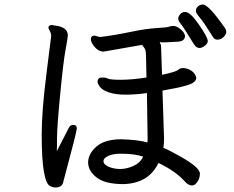

<svg xmlns="http://www.w3.org/2000/svg" viewBox="-20 -819 1040 852"><path d="M511 -69Q481 -70 460 -80Q439 -90 439 -104Q439 -117 460 -127Q481 -137 516 -137Q577 -137 615 -124Q603 -97 573 -83Q543 -69 511 -69ZM831 4Q849 4 861 -21Q867 -34 867 -48Q867 -63 844 -82.5Q821 -102 773.5 -128.5Q726 -155 705 -163Q708 -180 708 -205L701 -417Q766 -428 808.5 -440Q851 -452 851 -474Q847 -493 829.5 -505Q812 -517 790 -517Q777 -516 772 -510Q761 -500 699 -487Q698 -527 696.5 -562Q695 -597 695 -608.5Q695 -620 692 -624.5Q689 -629 689 -630Q689 -632 692 -632L699 -631H696Q700 -630 768 -634Q801 -635 801 -661Q797 -677 780.5 -690Q764 -703 751 -704Q738 -704 730 -700.5Q722 -697 675.5 -694.5Q629 -692 560 -677.5Q491 -663 427 -655Q418 -655 410.5 -658Q403 -661 396 -661Q383 -658 383 -646Q383 -636 391 -623Q412 -590 440 -590L611 -620Q612 -617 618.5 -609Q625 -601 626.5 -590.5Q628 -580 628.5 -546Q629 -512 630 -475Q564 -465 517 -465Q470 -465 460 -470Q450 -475 434 -475Q413 -475 413 -456Q413 -448 423 -434Q433 -420 462 -409.5Q491 -399 537 -399Q582 -399 632 -406L635 -206Q635 -192 634 -187Q591 -199 518 -201Q446 -201 409 -169.5Q372 -138 371 -99Q371 -61 408.5 -31.5Q446 -2 529 -2Q641 -6 683 -96Q760 -59 800 -14Q816 4 831 4ZM226 13Q254 13 260 -9Q321 -236 321 -249Q321 -265 304 -265Q291 -265 284 -249Q247 -176 232 -148Q233 -158 233 -205Q233 -254 247 -400Q261 -546 271 -599Q281 -652 281 -662Q281 -700 221 -706L211 -708Q197 -708 195 -698Q195 -691 201 -681.5Q207 -672 207 -659Q207 -654 206 -650.5Q205 -647 187 -499Q165 -327 165 -222Q165 -10 203 7Q215 13 226 13ZM865 -606Q876 -606 889 -616Q902 -626 902 -637Q902 -653 863 -709.5Q824 -766 802 -766Q788 -766 779.5 -756Q771 -746 771 -736Q771 -726 782 -713.5Q793 -701 841 -622Q852 -606 865 -606ZM944 -643Q954 -643 962 -647Q984 -661 984 -678Q984 -684 980 -692Q906 -799 880 -799Q868 -799 858.5 -790.5Q849 -782 849 -771Q849 -761 866.5 -741Q884 -721 924 -656Q932 -643 944 -643Z"/></svg>

Font: LXGW WenKai TC
Style: Bold
Weight: 700
Designer: LXGW / Fontworks Inc.
Foundry: LXGW / Fontworks Inc.
Version: Version 1.330;April 28, 2024